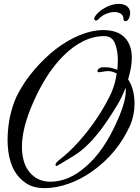

<svg xmlns="http://www.w3.org/2000/svg" viewBox="-20 -834 721 989"><path d="M210 135Q151 135 113 109Q38 59 23 -53Q21 -68 20 -83Q19 -98 19 -113Q19 -124 19.5 -136Q20 -148 21 -159Q25 -213 39 -264Q53 -315 74 -354Q108 -418 158 -476Q208 -534 266 -580Q329 -628 392 -653.5Q455 -679 512 -679Q584 -679 621.5 -641.5Q659 -604 659 -536Q659 -511 654 -483.5Q649 -456 640 -425Q657 -400 665 -367.5Q673 -335 673 -301Q673 -272 667.5 -244Q662 -216 652 -192Q586 -43 453 50Q395 91 331.5 113Q268 135 210 135ZM239 102Q333 102 420 26Q516 -55 585 -214Q599 -243 613.5 -287.5Q628 -332 628 -370Q628 -376 627 -382Q607 -331 587 -298Q536 -213 496 -161.5Q456 -110 421 -78Q391 -50 352 -26.5Q313 -3 278 18Q274 21 270 21Q266 21 266 16Q266 11 268 8Q273 0 280 -6Q333 -46 384 -102.5Q435 -159 479.5 -225.5Q524 -292 556 -361L558 -368Q563 -379 570 -402Q577 -425 581 -456L566 -462Q547 -470 524 -467L493 -462H490Q482 -462 482 -468Q482 -472 485 -476Q491 -484 503 -487Q513 -488 532.5 -487Q552 -486 576 -478L584 -474Q587 -498 587 -524Q587 -574 572 -611Q557 -648 517 -648Q407 -648 303 -543Q216 -455 150 -304Q122 -241 107.5 -183.5Q93 -126 93 -78Q93 -58 95.5 -39Q98 -20 103 -3Q118 46 154 74Q190 102 239 102ZM626 -725Q616 -725 616 -737Q616 -754 602.5 -763Q589 -772 569 -772Q550 -772 527.5 -763Q505 -754 488 -736Q481 -728 474 -728Q469 -728 466.5 -732.5Q464 -737 466 -743Q476 -762 496.5 -778Q517 -794 542.5 -804Q568 -814 591 -814Q621 -814 637 -799Q653 -784 650 -761Q649 -750 644 -739Q637 -725 626 -725Z"/></svg>

Font: Birthstone Bounce Medium
Style: Regular
Weight: 500
Designer: Robert E. Leuschke
Foundry: Rob Leuschke
Version: Version 1.010; ttfautohint (v1.8.3)